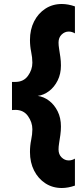

<svg xmlns="http://www.w3.org/2000/svg" viewBox="-20 -735 420 961"><path d="M169 -255Q199 -251 225.5 -231Q252 -211 268.5 -178Q285 -145 285 -102Q285 -80 282 -59Q279 -38 276 -19.5Q273 -1 273 13Q273 38 288.5 53Q304 68 324 68Q340 68 355 59Q355 59 355 72.5Q355 86 355 106.5Q355 127 355 147Q355 167 355 180.5Q355 194 355 194Q321 206 289 206Q243 206 207 182.5Q171 159 150.5 118.5Q130 78 130 26Q130 -6 136 -34.5Q142 -63 142 -88Q142 -123 120 -154Q98 -185 57 -185Q50 -185 45 -184.5Q40 -184 40 -184Q40 -184 40 -198Q40 -212 40 -233.5Q40 -255 40 -276Q40 -297 40 -311Q40 -325 40 -325Q40 -325 45 -325Q50 -325 57 -325Q98 -325 120 -355.5Q142 -386 142 -421Q142 -447 136 -475.5Q130 -504 130 -535Q130 -587 150.5 -627.5Q171 -668 207 -691.5Q243 -715 289 -715Q321 -715 355 -703Q355 -703 355 -689.5Q355 -676 355 -656Q355 -636 355 -615.5Q355 -595 355 -581.5Q355 -568 355 -568Q340 -577 324 -577Q304 -577 288.5 -562Q273 -547 273 -522Q273 -508 276 -489.5Q279 -471 282 -450Q285 -429 285 -407Q285 -365 268.5 -332Q252 -299 225.5 -279Q199 -259 169 -255Z"/></svg>

Font: Hind Variable Light
Style: Regular
Weight: 300
Designer: Manushi Parikh, Satya Rajpurohit
Foundry: Indian Type Foundry
Version: Version 3.000